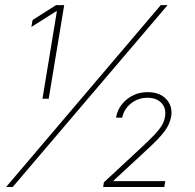

<svg xmlns="http://www.w3.org/2000/svg" viewBox="-20 -748 779 768"><path d="M236.8 -727.5 174.8 -353H149.9L207.5 -703.1H205.1L105.5 -640.1L110.4 -668L204.1 -727.5ZM4.4 0 623 -727.5H650.4L30.8 0ZM392.6 0 395.5 -18.6 546.9 -159.2Q580.6 -190.4 599.9 -211.2Q619.1 -231.9 628.4 -248.3Q637.7 -264.6 640.1 -281.7Q645.5 -315.4 625.7 -336.2Q606 -356.9 569.8 -356.9Q531.7 -356.9 503.4 -333.7Q475.1 -310.5 468.8 -277.3H444.3Q451.2 -320.8 486.8 -350.1Q522.5 -379.4 570.8 -379.4Q619.1 -379.4 645.3 -351.1Q671.4 -322.8 664.6 -281.2Q661.6 -266.1 655.5 -252Q649.4 -237.8 637.7 -222.2Q626 -206.5 606.7 -186.8Q587.4 -167 558.6 -140.6L434.1 -25.4L433.6 -23.4H641.1L637.2 0Z"/></svg>

Font: Inter 17pt Thin
Style: Italic
Weight: 250
Italic angle: -9.3988°
Version: Version 4.001;git-66647c0bb